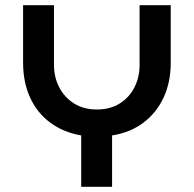

<svg xmlns="http://www.w3.org/2000/svg" viewBox="-20 -720 747 740"><path d="M293 0V-198Q224 -210 173.5 -247.5Q123 -285 96 -344Q69 -403 69 -478V-700H188V-470Q188 -423 208 -384Q228 -345 265 -321.5Q302 -298 353 -298Q405 -298 442 -321.5Q479 -345 498.5 -384Q518 -423 518 -470V-700H638V-478Q638 -403 610.5 -344Q583 -285 532.5 -247Q482 -209 412 -198V0Z"/></svg>

Font: MuseoModerno Thin Medium
Style: Regular
Weight: 500
Version: Version 1.003